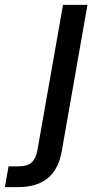

<svg xmlns="http://www.w3.org/2000/svg" viewBox="-131 -546 401 786"><path d="M-111 220 -96 135H-56Q-20 135 -2.5 120Q15 105 22 70L127 -526H227L122 72Q113 124 89 157Q65 190 28.5 205Q-8 220 -56 220Z"/></svg>

Font: DM Sans 9pt Medium
Style: Italic
Weight: 500
Italic angle: -10°
Version: Version 4.004;gftools[0.9.30]